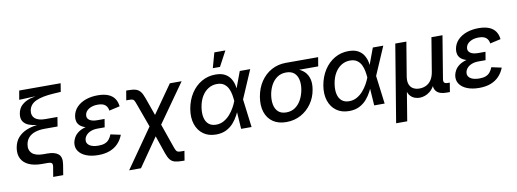

<svg xmlns="http://www.w3.org/2000/svg" viewBox="-71 -1195 4933 1831"><g transform="rotate(-10 2396.0 -279.5)"><path d="M332 140.1 347.7 47.9Q351.1 28.8 347.9 18.3Q344.7 7.8 333.5 3.9Q322.3 0 299.8 0H248Q172.9 0 122.3 -22.9Q71.8 -45.9 49.8 -88.9Q27.8 -131.8 37.1 -191.9Q47.4 -253.4 80.8 -290.5Q114.3 -327.6 160.6 -346.9Q207 -366.2 256.1 -372.8Q305.2 -379.4 346.7 -379.4L345.2 -370.1Q303.7 -370.1 261.7 -374.8Q219.7 -379.4 185.8 -393.1Q151.9 -406.7 134 -434.3Q116.2 -461.9 123 -506.8Q131.3 -559.1 164.6 -589.4Q197.8 -619.6 245.4 -634Q293 -648.4 343.8 -652.3L345.2 -648.9L140.6 -640.1L155.8 -727.5H557.1L543.9 -646L471.7 -641.6Q361.8 -634.8 301.8 -607.2Q241.7 -579.6 231 -520.5Q222.7 -471.2 254.6 -443.6Q286.6 -416 355.5 -416H471.2L456.5 -326.2H332Q278.8 -326.2 239.3 -313Q199.7 -299.8 175.8 -273.7Q151.9 -247.6 145 -208.5Q135.3 -153.8 168.5 -121.6Q201.7 -89.4 276.9 -89.4H316.9Q388.7 -89.4 422.9 -59.8Q457 -30.3 445.3 41L429.2 140.1Z M792.5 9.8Q726.1 9.8 677 -9.8Q627.9 -29.3 603.8 -64.7Q579.6 -100.1 587.4 -147.9Q591.8 -171.9 605.5 -196Q619.1 -220.2 645.5 -240.2Q671.9 -260.3 714.4 -272.5Q756.8 -284.7 818.4 -284.7H904.8L897.5 -240.2H828.6Q792 -240.2 763.9 -229.2Q735.8 -218.3 719 -199.5Q702.1 -180.7 698.2 -157.7Q691.9 -122.1 721.9 -100.3Q752 -78.6 810.1 -78.6Q847.7 -78.6 872.3 -88.4Q897 -98.1 912.8 -117.2Q928.7 -136.2 939.9 -164.6L1037.1 -143.6Q1018.6 -95.7 985.8 -61.3Q953.1 -26.9 905 -8.5Q856.9 9.8 792.5 9.8ZM814.9 -262.7Q756.3 -262.7 719.7 -273.4Q683.1 -284.2 663.8 -303Q644.5 -321.8 639.2 -345.2Q633.8 -368.7 638.2 -394Q647 -444.8 681.4 -480.2Q715.8 -515.6 768.1 -534.2Q820.3 -552.7 883.8 -552.7Q945.3 -552.7 985.6 -535.9Q1025.9 -519 1047.1 -487.8Q1068.4 -456.5 1072.8 -413.1L969.2 -389.6Q964.8 -425.3 941.4 -445.1Q918 -464.8 869.6 -464.8Q817.9 -464.8 783.2 -443.1Q748.5 -421.4 743.7 -386.2Q739.3 -355.5 764.6 -337.4Q790 -319.3 841.3 -319.3H910.6L901.4 -262.7Z M1056.2 204.1 1364.3 -236.8H1409.7L1514.2 62.5Q1522.5 85.4 1529.5 96.2Q1536.6 106.9 1548.6 109.6Q1560.5 112.3 1583 112.3H1607.9L1592.8 204.1H1571.3Q1526.4 204.1 1498.8 196.3Q1471.2 188.5 1453.9 167Q1436.5 145.5 1422.4 105.5L1361.8 -71.3L1170.9 204.1ZM1337.4 -128.4 1237.8 -402.3Q1228.5 -429.2 1221.7 -440.7Q1214.8 -452.1 1203.9 -455.1Q1192.9 -458 1169.9 -458H1145L1160.6 -549.8H1182.1Q1226.1 -549.8 1252.9 -541.5Q1279.8 -533.2 1297.4 -511Q1314.9 -488.8 1330.1 -445.3L1391.1 -273.4L1582.5 -545.9H1696.8L1401.9 -128.4Z M1933.1 11.7Q1860.4 11.7 1810.5 -24.4Q1760.7 -60.5 1739.5 -124.3Q1718.3 -188 1731.9 -271Q1746.6 -355.5 1787.6 -418.7Q1828.6 -481.9 1889.6 -517.3Q1950.7 -552.7 2023.9 -552.7Q2081.1 -552.7 2116.5 -533Q2151.9 -513.2 2170.9 -481.4Q2189.9 -449.7 2196.8 -414.6Q2203.6 -379.4 2204.1 -348.1H2240.7L2243.2 -274.4L2277.8 0H2176.8L2158.2 -274.4Q2156.2 -301.8 2150.6 -334Q2145 -366.2 2131.3 -395Q2117.7 -423.8 2091.6 -442.6Q2065.4 -461.4 2023.4 -461.4Q1977.5 -461.4 1939.7 -438.2Q1901.9 -415 1876.2 -372.3Q1850.6 -329.6 1840.8 -270Q1831.5 -211.9 1841.1 -169.4Q1850.6 -127 1878.2 -103.8Q1905.8 -80.6 1949.7 -80.6Q1991.2 -80.6 2025.1 -99.9Q2059.1 -119.1 2085 -148.7Q2110.8 -178.2 2129.2 -211.2Q2147.5 -244.1 2157.7 -271.5L2259.8 -545.9H2360.8L2242.7 -271.5L2216.8 -201.2H2183.1Q2170.4 -170.4 2151.4 -133.8Q2132.3 -97.2 2103.5 -64Q2074.7 -30.8 2033 -9.5Q1991.2 11.7 1933.1 11.7ZM2011.2 -616.7 2051.8 -762.7H2158.7L2080.6 -616.7Z M2614.3 11.2Q2537.1 11.2 2485.6 -23.9Q2434.1 -59.1 2413.1 -122.1Q2392.1 -185.1 2405.8 -269Q2419.9 -353 2461.9 -415.3Q2503.9 -477.5 2566.7 -511.7Q2629.4 -545.9 2706.5 -545.9H3018.6L3003.9 -459H2765.1L2691.4 -455.1Q2642.1 -455.1 2605.7 -430.2Q2569.3 -405.3 2546.6 -363.5Q2523.9 -321.8 2515.1 -269.5Q2506.8 -218.3 2515.1 -175Q2523.4 -131.8 2551.5 -105.7Q2579.6 -79.6 2629.4 -79.6Q2679.2 -79.6 2715.8 -105.2Q2752.4 -130.9 2775.4 -174.3Q2798.3 -217.8 2807.1 -269.5Q2815.9 -322.3 2806.6 -364.3Q2797.4 -406.2 2769.3 -430.7Q2741.2 -455.1 2691.4 -455.1L2696.3 -481.4Q2752.9 -481.4 2797.4 -467.3Q2841.8 -453.1 2870.8 -424.6Q2899.9 -396 2911.4 -353Q2922.9 -310.1 2913.1 -252Q2900.9 -176.3 2859.1 -116.7Q2817.4 -57.1 2754.4 -22.9Q2691.4 11.2 2614.3 11.2Z M3221.7 11.7Q3148.9 11.7 3099.1 -24.4Q3049.3 -60.5 3028.1 -124.3Q3006.8 -188 3020.5 -271Q3035.2 -355.5 3076.2 -418.7Q3117.2 -481.9 3178.2 -517.3Q3239.3 -552.7 3312.5 -552.7Q3369.6 -552.7 3405 -533Q3440.4 -513.2 3459.5 -481.4Q3478.5 -449.7 3485.4 -414.6Q3492.2 -379.4 3492.7 -348.1H3529.3L3531.7 -274.4L3566.4 0H3465.3L3446.8 -274.4Q3444.8 -301.8 3439.2 -334Q3433.6 -366.2 3419.9 -395Q3406.2 -423.8 3380.1 -442.6Q3354 -461.4 3312 -461.4Q3266.1 -461.4 3228.3 -438.2Q3190.4 -415 3164.8 -372.3Q3139.2 -329.6 3129.4 -270Q3120.1 -211.9 3129.6 -169.4Q3139.2 -127 3166.7 -103.8Q3194.3 -80.6 3238.3 -80.6Q3279.8 -80.6 3313.7 -99.9Q3347.7 -119.1 3373.5 -148.7Q3399.4 -178.2 3417.7 -211.2Q3436 -244.1 3446.3 -271.5L3548.3 -545.9H3649.4L3531.2 -271.5L3505.4 -201.2H3471.7Q3459 -170.4 3439.9 -133.8Q3420.9 -97.2 3392.1 -64Q3363.3 -30.8 3321.5 -9.5Q3279.8 11.7 3221.7 11.7Z M3641.6 204.1 3765.6 -545.9H3873L3818.4 -217.8Q3811 -170.4 3822.8 -140.9Q3834.5 -111.3 3859.9 -97.4Q3885.3 -83.5 3919.4 -83.5Q3954.6 -83.5 3984.1 -97.9Q4013.7 -112.3 4033.7 -142.1Q4053.7 -171.9 4061.5 -217.8L4115.7 -545.9H4222.7L4154.8 -133.8Q4150.9 -108.9 4159.9 -98.9Q4168.9 -88.9 4196.3 -88.9H4212.9L4198.2 0H4166Q4097.7 0 4068.6 -32.7Q4039.6 -65.4 4050.3 -128.4L4058.6 -177.7H4079.6Q4070.8 -123.5 4050.8 -88.1Q4030.8 -52.7 4005.1 -32.7Q3979.5 -12.7 3953.4 -4.6Q3927.2 3.4 3905.8 3.4Q3883.8 3.4 3860.1 -4.6Q3836.4 -12.7 3817.6 -32.7Q3798.8 -52.7 3790.5 -88.1Q3782.2 -123.5 3791 -177.7H3812L3749 204.1Z M4481 9.8Q4414.6 9.8 4365.5 -9.8Q4316.4 -29.3 4292.2 -64.7Q4268.1 -100.1 4275.9 -147.9Q4280.3 -171.9 4293.9 -196Q4307.6 -220.2 4334 -240.2Q4360.4 -260.3 4402.8 -272.5Q4445.3 -284.7 4506.8 -284.7H4593.3L4585.9 -240.2H4517.1Q4480.5 -240.2 4452.4 -229.2Q4424.3 -218.3 4407.5 -199.5Q4390.6 -180.7 4386.7 -157.7Q4380.4 -122.1 4410.4 -100.3Q4440.4 -78.6 4498.5 -78.6Q4536.1 -78.6 4560.8 -88.4Q4585.4 -98.1 4601.3 -117.2Q4617.2 -136.2 4628.4 -164.6L4725.6 -143.6Q4707 -95.7 4674.3 -61.3Q4641.6 -26.9 4593.5 -8.5Q4545.4 9.8 4481 9.8ZM4503.4 -262.7Q4444.8 -262.7 4408.2 -273.4Q4371.6 -284.2 4352.3 -303Q4333 -321.8 4327.6 -345.2Q4322.3 -368.7 4326.7 -394Q4335.4 -444.8 4369.9 -480.2Q4404.3 -515.6 4456.5 -534.2Q4508.8 -552.7 4572.3 -552.7Q4633.8 -552.7 4674.1 -535.9Q4714.4 -519 4735.6 -487.8Q4756.8 -456.5 4761.2 -413.1L4657.7 -389.6Q4653.3 -425.3 4629.9 -445.1Q4606.4 -464.8 4558.1 -464.8Q4506.3 -464.8 4471.7 -443.1Q4437 -421.4 4432.1 -386.2Q4427.7 -355.5 4453.1 -337.4Q4478.5 -319.3 4529.8 -319.3H4599.1L4589.8 -262.7Z"/></g></svg>

Font: Inter Medium
Style: Italic
Weight: 500
Italic angle: -9.3988°
Designer: Rasmus Andersson
Foundry: rsms
Version: Version 4.001;git-66647c0bb